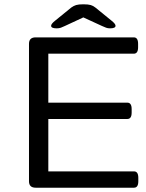

<svg xmlns="http://www.w3.org/2000/svg" viewBox="-20 -874 678 894"><path d="M146 0Q115 0 115 -30V-670Q115 -700 146 -700H603Q623 -700 623 -670V-654Q623 -624 603 -624H205V-396H573Q593 -396 593 -366V-350Q593 -320 573 -320H205V-76H604Q624 -76 624 -46V-30Q624 0 604 0ZM244 -742Q218 -742 218 -754Q218 -763 237 -778L312 -839Q323 -847 334.5 -850.5Q346 -854 368 -854Q391 -854 402.5 -850.5Q414 -847 424 -839L499 -778Q518 -763 518 -754Q518 -742 492 -742Q482 -742 474 -745Q466 -748 455 -753L368 -793L282 -753Q272 -748 263.5 -745Q255 -742 244 -742Z"/></svg>

Font: Asap Expanded
Style: Regular
Weight: 400
Width: 7
Designer: Pablo Cosgaya
Foundry: Omnibus-Type
Version: Version 3.001; ttfautohint (v1.8.4.7-5d5b)